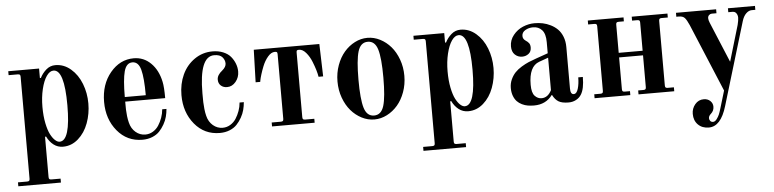

<svg xmlns="http://www.w3.org/2000/svg" viewBox="-44 -707 4703 1167"><g transform="rotate(-5 2307.0 -124.0)"><path d="M216 -240C216 -278.7 220 -314.7 228 -348C236 -381.3 246.5 -407.3 259.5 -426C272.5 -444.7 286.7 -454 302 -454C346 -454 368 -381.7 368 -237C368 -92.3 346 -20 302 -20C293.3 -20 284.2 -24.3 274.5 -33C264.8 -41.7 255.7 -54.3 247 -71C238.3 -87.7 231 -110.7 225 -140C219 -169.3 216 -202.7 216 -240ZM28 204V228H288V204H232C226 204 221.8 202.8 219.5 200.5C217.2 198.2 216 194 216 188V-57L222 -59C232.7 -37 246.3 -19.7 263 -7C279.7 5.7 298.7 12 320 12C354.7 12 385.7 0 413 -24C440.3 -48 461 -79 475 -117C489 -155 496 -195 496 -237C496 -279 488.7 -319 474 -357C459.3 -395 438 -426 410 -450C382 -474 350.7 -486 316 -486C294.7 -486 276 -479 260 -465C244 -451 231.3 -434.7 222 -416H216V-474H28V-450H84C90 -450 94.2 -448.8 96.5 -446.5C98.8 -444.2 100 -440 100 -434V188C100 194 98.8 198.2 96.5 200.5C94.2 202.8 90 204 84 204Z M592 -237C592 -167 611.8 -108 651.5 -60C691.2 -12 742.3 12 805 12C827 12 847 8.3 865 1C883 -6.3 897.7 -16 909 -28C920.3 -40 930.3 -53.7 939 -69C947.7 -84.3 954 -99.7 958 -115C962 -130.3 964.7 -146 966 -162H940C938.7 -144.7 935 -127.7 929 -111C923 -94.3 915.5 -79 906.5 -65C897.5 -51 885.8 -39.7 871.5 -31C857.2 -22.3 841.7 -18 825 -18C803 -18 783.3 -25.3 766 -40C748.7 -54.7 737 -74.3 731 -99C727.7 -111.7 725.2 -125.3 723.5 -140C721.8 -154.7 720.8 -167.7 720.5 -179C720.2 -190.3 720 -206.7 720 -228H964C964 -273.3 961.7 -306.7 957 -328C947 -376 927.5 -414.3 898.5 -443C869.5 -471.7 834.7 -486 794 -486C738 -486 690.3 -462.3 651 -415C611.7 -367.7 592 -308.3 592 -237ZM720 -256C720 -326.7 724.5 -378.7 733.5 -412C742.5 -445.3 759.3 -462 784 -462C808.7 -462 825.5 -445.3 834.5 -412C843.5 -378.7 848 -326.7 848 -256Z M1064 -237C1064 -167 1083.8 -108 1123.5 -60C1163.2 -12 1214.3 12 1277 12C1299 12 1319 8.3 1337 1C1355 -6.3 1369.7 -16 1381 -28C1392.3 -40 1402.3 -53.7 1411 -69C1419.7 -84.3 1426 -99.7 1430 -115C1434 -130.3 1436.7 -146 1438 -162H1412C1410.7 -144.7 1407 -127.7 1401 -111C1395 -94.3 1387.5 -79 1378.5 -65C1369.5 -51 1357.8 -39.7 1343.5 -31C1329.2 -22.3 1313.7 -18 1297 -18C1275 -18 1255.3 -25.3 1238 -40C1220.7 -54.7 1209 -74.3 1203 -99C1199.7 -111.7 1197.2 -126 1195.5 -142C1193.8 -158 1192.8 -171.8 1192.5 -183.5C1192.2 -195.2 1192 -213 1192 -237C1192 -387 1222.3 -462 1283 -462C1306.3 -462 1323 -456.2 1333 -444.5C1343 -432.8 1348 -420 1348 -406C1348 -392 1340 -378.3 1324 -365C1302.7 -348.3 1292 -330.7 1292 -312C1292 -296.7 1297 -284.5 1307 -275.5C1317 -266.5 1329.7 -262 1345 -262C1365.7 -262 1383.3 -270.8 1398 -288.5C1412.7 -306.2 1420 -327 1420 -351C1420 -367 1417 -382.8 1411 -398.5C1405 -414.2 1396.5 -428.7 1385.5 -442C1374.5 -455.3 1359.3 -466 1340 -474C1320.7 -482 1299 -486 1275 -486C1234.3 -486 1197.7 -474.7 1165 -452C1132.3 -429.3 1107.3 -399.3 1090 -362C1072.7 -324.7 1064 -283 1064 -237Z M1520 -276H1548L1550 -287C1551.3 -294.3 1554.3 -305.7 1559 -321C1563.7 -336.3 1569.3 -352.3 1576 -369C1584.7 -391 1595.8 -410 1609.5 -426C1623.2 -442 1637.3 -450 1652 -450C1658.7 -450 1663 -449 1665 -447C1667 -445 1668 -440.7 1668 -434V-40C1668 -34 1666.8 -29.8 1664.5 -27.5C1662.2 -25.2 1658 -24 1652 -24H1596V0H1856V-24H1800C1794 -24 1789.8 -25.2 1787.5 -27.5C1785.2 -29.8 1784 -34 1784 -40V-434C1784 -440.7 1785 -445 1787 -447C1789 -449 1793.3 -450 1800 -450C1814.7 -450 1828.8 -442 1842.5 -426C1856.2 -410 1867.3 -391 1876 -369C1890.7 -332.3 1900 -301.3 1904 -276H1932L1926 -474H1526Z M2144 -237C2144 -316.3 2149.3 -373.7 2160 -409C2170.7 -444.3 2190.7 -462 2220 -462C2249.3 -462 2269.3 -444.3 2280 -409C2290.7 -373.7 2296 -316.3 2296 -237C2296 -157.7 2290.7 -100.3 2280 -65C2269.3 -29.7 2249.3 -12 2220 -12C2190.7 -12 2170.7 -29.7 2160 -65C2149.3 -100.3 2144 -157.7 2144 -237ZM2016 -237C2016 -201.7 2021.7 -168.5 2033 -137.5C2044.3 -106.5 2059.3 -80.2 2078 -58.5C2096.7 -36.8 2118.3 -19.7 2143 -7C2167.7 5.7 2193.3 12 2220 12C2246.7 12 2272.3 5.7 2297 -7C2321.7 -19.7 2343.3 -36.8 2362 -58.5C2380.7 -80.2 2395.7 -106.5 2407 -137.5C2418.3 -168.5 2424 -201.7 2424 -237C2424 -272.3 2418.3 -305.5 2407 -336.5C2395.7 -367.5 2380.7 -393.8 2362 -415.5C2343.3 -437.2 2321.7 -454.3 2297 -467C2272.3 -479.7 2246.7 -486 2220 -486C2193.3 -486 2167.7 -479.7 2143 -467C2118.3 -454.3 2096.7 -437.2 2078 -415.5C2059.3 -393.8 2044.3 -367.5 2033 -336.5C2021.7 -305.5 2016 -272.3 2016 -237Z M2688 -240C2688 -278.7 2692 -314.7 2700 -348C2708 -381.3 2718.5 -407.3 2731.5 -426C2744.5 -444.7 2758.7 -454 2774 -454C2818 -454 2840 -381.7 2840 -237C2840 -92.3 2818 -20 2774 -20C2765.3 -20 2756.2 -24.3 2746.5 -33C2736.8 -41.7 2727.7 -54.3 2719 -71C2710.3 -87.7 2703 -110.7 2697 -140C2691 -169.3 2688 -202.7 2688 -240ZM2500 204V228H2760V204H2704C2698 204 2693.8 202.8 2691.5 200.5C2689.2 198.2 2688 194 2688 188V-57L2694 -59C2704.7 -37 2718.3 -19.7 2735 -7C2751.7 5.7 2770.7 12 2792 12C2826.7 12 2857.7 0 2885 -24C2912.3 -48 2933 -79 2947 -117C2961 -155 2968 -195 2968 -237C2968 -279 2960.7 -319 2946 -357C2931.3 -395 2910 -426 2882 -450C2854 -474 2822.7 -486 2788 -486C2766.7 -486 2748 -479 2732 -465C2716 -451 2703.3 -434.7 2694 -416H2688V-474H2500V-450H2556C2562 -450 2566.2 -448.8 2568.5 -446.5C2570.8 -444.2 2572 -440 2572 -434V188C2572 194 2570.8 198.2 2568.5 200.5C2566.2 202.8 2562 204 2556 204Z M3184 -115C3184 -189.7 3205.3 -234.7 3248 -250L3304 -270V-72C3289.3 -42.7 3269 -28 3243 -28C3227.7 -28 3214 -34.3 3202 -47C3190 -59.7 3184 -82.3 3184 -115ZM3062 -106C3062 -88 3064.7 -72 3070 -58C3075.3 -44 3082.2 -32.7 3090.5 -24C3098.8 -15.3 3108.8 -8.2 3120.5 -2.5C3132.2 3.2 3144 7 3156 9C3168 11 3180.7 12 3194 12C3242 12 3279.3 -6 3306 -42H3308C3317.3 -23.3 3329 -9.7 3343 -1C3357 7.7 3377.7 12 3405 12C3421.7 12 3436.8 8.3 3450.5 1C3464.2 -6.3 3474.7 -16 3482 -28C3496.7 -50.7 3504 -86.3 3504 -135H3476C3476 -109 3473 -86 3467 -66C3461 -46 3452 -36 3440 -36C3426.7 -36 3420 -48 3420 -72V-325C3420 -348.3 3416.3 -369.3 3409 -388C3401.7 -406.7 3392 -422 3380 -434C3368 -446 3354 -456 3338 -464C3322 -472 3306 -477.7 3290 -481C3274 -484.3 3257.3 -486 3240 -486C3216 -486 3192.3 -481.2 3169 -471.5C3145.7 -461.8 3125.8 -446.8 3109.5 -426.5C3093.2 -406.2 3085 -383.3 3085 -358C3085 -336 3091.2 -319.2 3103.5 -307.5C3115.8 -295.8 3130.7 -290 3148 -290C3162.7 -290 3175.7 -294.3 3187 -303C3198.3 -311.7 3204 -324.3 3204 -341C3204 -352.3 3201.7 -361.2 3197 -367.5C3192.3 -373.8 3185.3 -380 3176 -386C3165.3 -393.3 3160 -403 3160 -415C3160 -429.7 3167 -441.2 3181 -449.5C3195 -457.8 3211 -462 3229 -462C3251 -462 3269 -454.3 3283 -439C3297 -423.7 3304 -399 3304 -365V-297L3230 -271C3212.7 -265 3197.3 -259.2 3184 -253.5C3170.7 -247.8 3156 -240.2 3140 -230.5C3124 -220.8 3110.7 -210.3 3100 -199C3089.3 -187.7 3080.3 -174 3073 -158C3065.7 -142 3062 -124.7 3062 -106Z M3564 0H3782V-24H3750C3744 -24 3739.8 -25.2 3737.5 -27.5C3735.2 -29.8 3734 -34 3734 -40V-234H3880V-40C3880 -34 3878.8 -29.8 3876.5 -27.5C3874.2 -25.2 3870 -24 3864 -24H3832V0H4050V-24H4012C4006 -24 4001.8 -25.2 3999.5 -27.5C3997.2 -29.8 3996 -34 3996 -40V-434C3996 -440 3997.2 -444.2 3999.5 -446.5C4001.8 -448.8 4006 -450 4012 -450H4050V-474H3832V-450H3864C3870 -450 3874.2 -448.8 3876.5 -446.5C3878.8 -444.2 3880 -440 3880 -434V-262H3734V-434C3734 -440 3735.2 -444.2 3737.5 -446.5C3739.8 -448.8 3744 -450 3750 -450H3782V-474H3564V-450H3602C3608 -450 3612.2 -448.8 3614.5 -446.5C3616.8 -444.2 3618 -440 3618 -434V-40C3618 -34 3616.8 -29.8 3614.5 -27.5C3612.2 -25.2 3608 -24 3602 -24H3564Z M4102 -450H4117C4133.7 -450 4145.8 -445.7 4153.5 -437C4161.2 -428.3 4169.7 -413.3 4179 -392L4352 22L4319 132C4315 145.3 4311.2 156.3 4307.5 165C4303.8 173.7 4298.5 182.7 4291.5 192C4284.5 201.3 4277 206 4269 206C4261.7 206 4256 203.5 4252 198.5C4248 193.5 4246 188 4246 182C4246 172.7 4250.7 164 4260 156C4272.7 144.7 4279 130.7 4279 114C4279 100 4273.8 88.2 4263.5 78.5C4253.2 68.8 4240 64 4224 64C4202.7 64 4185 72.3 4171 89C4157 105.7 4150 125 4150 147C4150 174.3 4158.3 196.3 4175 213C4191.7 229.7 4213.7 238 4241 238C4289.7 238 4326 197.7 4350 117L4502 -388C4508 -408 4516.5 -423.3 4527.5 -434C4538.5 -444.7 4550 -450 4562 -450H4584V-474H4419V-450H4445C4455 -450 4462.7 -446.2 4468 -438.5C4473.3 -430.8 4476 -422 4476 -412C4476 -401.3 4473.7 -386.7 4469 -368L4404 -149L4301 -396C4296.3 -407.3 4294 -416.7 4294 -424C4294 -432 4296.5 -438.3 4301.5 -443C4306.5 -447.7 4312 -450 4318 -450H4347V-474H4102Z"/></g></svg>

Font: Km Standard TT
Style: Bold
Weight: 700
Designer: Alexey Kryukov <alexios@thessalonica.org.ru>
Version: Version 2.0.2